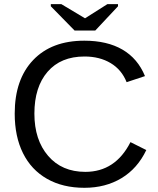

<svg xmlns="http://www.w3.org/2000/svg" viewBox="-20 -894 762 924"><path d="M386.7 -622.1C435.2 -622.1 477.1 -611.5 512.5 -590.3C547.8 -569.2 573.4 -538.6 589.4 -498.5L677.7 -527.8C654.6 -584.1 618.5 -626.6 569.3 -655.3C520.2 -683.9 459 -698.2 385.7 -698.2C280.9 -698.2 198.9 -667.2 139.6 -605C80.4 -542.8 50.8 -456.9 50.8 -347.2C50.8 -273.9 64 -210.5 90.6 -157C117.1 -103.4 155.7 -62.3 206.3 -33.4C256.9 -4.6 316.9 9.8 386.2 9.8C453.9 9.8 513.4 -5.7 564.7 -36.6C616 -67.5 655.8 -112.6 684.1 -171.9L607.9 -210C559.4 -114.6 487 -66.9 390.6 -66.9C315.4 -66.9 255.8 -92.5 211.7 -143.8C167.6 -195.1 145.5 -262.9 145.5 -347.2C145.5 -432.5 166.7 -499.6 209 -548.6C251.3 -597.6 310.5 -622.1 386.7 -622.1ZM438.5 -747.1 547.9 -863.8V-874H496.6L389.6 -806.2H388.7L275.4 -874H224.6V-863.8L338.9 -747.1Z"/></svg>

Font: Arimo
Style: Regular
Weight: 400
Designer: Steve Matteson
Foundry: Monotype Imaging Inc.
Version: Version 1.32